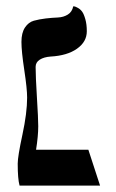

<svg xmlns="http://www.w3.org/2000/svg" viewBox="-20 -581 366 608"><path d="M65.9 -272Q65.9 -299.8 56.9 -359.1Q47.9 -418.5 47.9 -448.2Q47.9 -477.1 59.1 -493.9Q70.3 -510.7 87.2 -515.4Q104 -520 124.5 -522.5Q145 -524.9 163.1 -525.6Q181.2 -526.4 194.8 -534.9Q208.5 -543.5 211.9 -561Q213.9 -561 216.6 -560.5Q219.2 -560.1 226.8 -555.9Q234.4 -551.8 240 -544.2Q245.6 -536.6 250.2 -520.3Q254.9 -503.9 254.9 -481.9Q254.9 -448.7 223.9 -426.8Q192.9 -404.8 140.1 -401.9Q119.1 -400.4 106 -392.1Q92.8 -383.8 92.8 -369.1Q92.8 -339.8 96.9 -272.7Q101.1 -205.6 101.1 -181.2Q101.1 -150.4 94.2 -106.9H259.8L296.9 6.8H42Q36.1 -13.7 36.1 -63Q36.1 -85.4 51 -154.5Q65.9 -223.6 65.9 -272Z"/></svg>

Font: Linear Smooth Low Contrast
Style: Regular
Weight: 500
Designer: Philipp H. Poll, Flanker
Foundry: Philipp H. Poll, reworked by Flanker
Version: Version 1.010 | FøM Fix